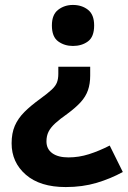

<svg xmlns="http://www.w3.org/2000/svg" viewBox="-20 -565 517 777"><path d="M345 -259Q345 -226 336 -200Q327 -174 306.5 -151.5Q286 -129 252 -104Q222 -83 203.5 -66Q185 -49 176.5 -32Q168 -15 168 7Q168 38 191.5 55Q215 72 257 72Q299 72 340 59Q381 46 424 24L477 131Q428 158 371 175Q314 192 246 192Q142 192 84.5 142Q27 92 27 15Q27 -26 40 -56Q53 -86 79 -112Q105 -138 144 -166Q174 -188 189.5 -202.5Q205 -217 210.5 -231.5Q216 -246 216 -266V-295H345ZM361 -462Q361 -416 336 -397.5Q311 -379 275 -379Q241 -379 215.5 -397.5Q190 -416 190 -462Q190 -506 215.5 -525.5Q241 -545 275 -545Q311 -545 336 -525.5Q361 -506 361 -462Z"/></svg>

Font: Noto Sans Sundanese
Style: Bold
Weight: 700
Version: Version 2.003